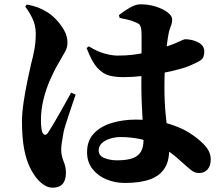

<svg xmlns="http://www.w3.org/2000/svg" viewBox="-20 -809 1040 891"><path d="M559 40Q514 40 474 23.5Q434 7 409 -25Q384 -57 384 -103Q384 -156 415.5 -189.5Q447 -223 499 -238.5Q551 -254 610 -254Q696 -254 756.5 -236.5Q817 -219 858 -193Q899 -167 924 -141Q941 -124 949.5 -106.5Q958 -89 958 -70Q958 -39 943 -22.5Q928 -6 904 -6Q884 -6 867 -19.5Q850 -33 819 -61Q771 -106 724 -130Q677 -154 631 -163.5Q585 -173 540 -173Q514 -173 490.5 -165.5Q467 -158 452.5 -144.5Q438 -131 438 -111Q438 -86 464.5 -75.5Q491 -65 522 -65Q571 -65 597.5 -75.5Q624 -86 635 -107Q646 -128 646 -160Q646 -177 644.5 -204.5Q643 -232 641 -266.5Q639 -301 637.5 -339Q636 -377 636 -413Q636 -458 636.5 -504Q637 -550 637 -587.5Q637 -625 637 -644Q637 -671 633.5 -682.5Q630 -694 624 -698Q618 -702 608 -706Q591 -714 571.5 -718Q552 -722 535 -726L532 -739Q553 -756 581 -772.5Q609 -789 631 -789Q671 -789 704.5 -778Q738 -767 758.5 -751Q779 -735 779 -719Q779 -706 776 -697Q773 -688 769 -677.5Q765 -667 762 -651Q758 -631 753.5 -592.5Q749 -554 746 -506.5Q743 -459 743 -411Q743 -335 748.5 -280.5Q754 -226 759.5 -186Q765 -146 765 -112Q765 -60 742.5 -26Q720 8 674.5 24Q629 40 559 40ZM224 62Q203 62 183 48.5Q163 35 146 13Q125 -15 110.5 -51.5Q96 -88 89 -136Q82 -184 82 -245Q82 -284 89.5 -334.5Q97 -385 107 -433Q117 -481 124 -511Q134 -548 140 -582Q146 -616 146 -654Q146 -692 129.5 -725.5Q113 -759 97 -778L104 -788Q133 -783 154.5 -775Q176 -767 197 -754Q215 -744 237.5 -721.5Q260 -699 276.5 -670.5Q293 -642 293 -611Q293 -588 282 -569Q271 -550 254 -520Q233 -485 213.5 -441Q194 -397 182 -348.5Q170 -300 170 -251Q170 -236 171.5 -220Q173 -204 176 -196Q181 -184 189 -183.5Q197 -183 204 -195Q213 -209 227 -232Q241 -255 256 -282Q271 -309 285.5 -334.5Q300 -360 310 -379L331 -370Q324 -349 315.5 -324.5Q307 -300 299 -275.5Q291 -251 284.5 -230.5Q278 -210 275 -196Q269 -163 266.5 -145Q264 -127 264 -116Q264 -87 275 -60.5Q286 -34 286 -8Q286 62 224 62ZM551 -451Q518 -451 488.5 -458Q459 -465 432.5 -493.5Q406 -522 382 -586L392 -594Q433 -569 467 -560Q501 -551 526 -551Q565 -551 597.5 -555Q630 -559 658.5 -566Q687 -573 712 -580Q777 -600 805.5 -613.5Q834 -627 838 -627Q871 -627 899.5 -612.5Q928 -598 928 -570Q928 -541 912 -530Q896 -519 856 -502Q841 -496 808.5 -487Q776 -478 733 -470Q690 -462 643 -456.5Q596 -451 551 -451Z"/></svg>

Font: Noto Serif JP Black
Style: Regular
Weight: 900
Designer: Ryoko NISHIZUKA 西塚涼子 (kana & ideographs); Frank Grießhammer (Latin, Greek & Cyrillic); Wenlong ZHANG 张文龙 (bopomofo); San
Foundry: Adobe
Version: Version 2.003-H1;hotconv 1.1.1;makeotfexe 2.6.0